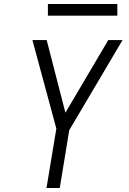

<svg xmlns="http://www.w3.org/2000/svg" viewBox="-20 -934 640 954"><path d="M211 0 260 -295 141 -735H212L305 -374L518 -735H589L324 -287L277 0ZM218 -856V-914H563V-856Z"/></svg>

Font: Iosevka Aile Light Oblique
Style: Regular
Weight: 300
Italic angle: -9°
Designer: Belleve Invis
Foundry: Belleve Invis
Version: Version 31.1.0; ttfautohint (v1.8.4)